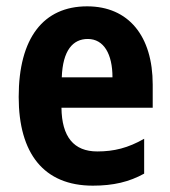

<svg xmlns="http://www.w3.org/2000/svg" viewBox="-20 -576 537 606"><path d="M255 -556C117 -556 39 -456 39 -270C39 -92 118 10 273 10C338 10 388 -2 435 -28V-138C384 -109 340 -98 287 -98C213 -98 175 -144 174 -236H462V-309C462 -462 386 -556 255 -556ZM257 -453C308 -453 335 -405 335 -332H175C178 -417 210 -453 257 -453Z"/></svg>

Font: Noto Sans Devanagari Condensed
Style: Bold
Weight: 700
Width: 3
Designer: Jelle Bosma - Monotype Design Team
Foundry: Monotype Imaging Inc.
Version: Version 2.004